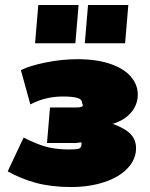

<svg xmlns="http://www.w3.org/2000/svg" viewBox="-20 -753 604 772"><path d="M11 -64 75 -200Q123 -175 163.5 -163.5Q204 -152 257 -152Q285 -152 296.5 -155Q308 -158 308 -176Q308 -180 306 -180.5Q304 -181 293.5 -179Q283 -177 269 -178H169L181 -321H281H290Q313 -321 313 -330Q313 -333 312 -335Q311 -337 310 -338Q310 -355 288.5 -360Q267 -365 233 -365Q162 -365 102 -333L64 -471Q100 -489 164.5 -502Q229 -515 291 -515Q369 -515 424 -496Q479 -477 506.5 -444.5Q534 -412 534 -373Q534 -332 507 -300.5Q480 -269 433 -255Q483 -237 505 -214Q527 -191 527 -157Q527 -113 493.5 -77Q460 -41 400 -21Q340 -1 266 -1Q187 -1 125.5 -17.5Q64 -34 11 -64ZM296 -733 283 -579H121L134 -733ZM496 -733 483 -579H321L334 -733Z"/></svg>

Font: Nunito Sans Heavy Heavy
Style: Italic
Weight: 400
Italic angle: -4.541°
Designer: Vernon Adams
Foundry: Vernon Adams
Version: Version 2.002